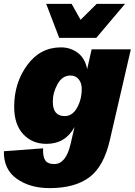

<svg xmlns="http://www.w3.org/2000/svg" viewBox="-46 -754 694 989"><path d="M450 -559H259L192 -734H323L369 -652L452 -734H598ZM426 -500H628L520 -33Q489 103 414.5 159Q340 215 209 215Q108 215 40 166.5Q-28 118 -26 25L176 10Q174 51 186.5 71Q199 91 234 91Q293 91 317 -10L338 -100Q291 -13 193 -13Q120 -13 73.5 -63Q27 -113 27 -204Q27 -327 94 -418.5Q161 -510 268 -510Q317 -510 354.5 -482Q392 -454 403 -398ZM287 -156Q327 -156 351 -199Q375 -242 375 -296Q375 -327 359 -346Q343 -365 317 -365Q275 -365 250.5 -321Q226 -277 226 -230Q226 -156 287 -156Z"/></svg>

Font: Elaine Sans ExtraBold
Style: Italic
Weight: 800
Italic angle: -13°
Designer: Wei Huang
Foundry: Wei Huang
Version: Version 2.001;December 24, 2019;FontCreator 12.0.0.2547 64-b